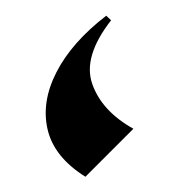

<svg xmlns="http://www.w3.org/2000/svg" viewBox="-20 -221 231 248"><path d="M117.2 -200.7 123.5 -194.8Q86.9 -147.9 99.1 -112.8Q111.3 -77.6 152.3 -54.7L90.3 7.3Q49.8 -18.1 41.5 -53.7Q33.2 -89.4 53 -127.9Q72.8 -166.5 117.2 -200.7Z"/></svg>

Font: Lateef
Style: Regular
Weight: 400
Designer: SIL International
Foundry: SIL International
Version: Version 4.200